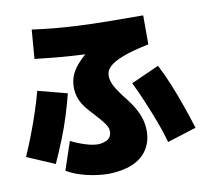

<svg xmlns="http://www.w3.org/2000/svg" viewBox="-90 -872 1061 992"><g transform="rotate(-10 440.5 -376.5)"><path d="M183.3 -28.9 233.3 -176.7Q271.1 -157.8 310.6 -145.6Q350 -133.3 381.1 -134.4Q401.1 -136.7 416.1 -143.3Q431.1 -150 438.3 -161.7Q445.6 -173.3 445.6 -190Q445.6 -202.2 440.6 -213.3Q435.6 -224.4 422.8 -241.1Q410 -257.8 385.6 -284.4Q351.1 -320 333.3 -345.6Q315.6 -371.1 308.3 -395.6Q301.1 -420 301.1 -444.4Q301.1 -477.8 312.2 -506.1Q323.3 -534.4 349.4 -564.4Q375.6 -594.4 420 -628.9L428.9 -602.2Q368.9 -604.4 316.7 -607.8Q264.4 -611.1 217.2 -616.1Q170 -621.1 126.7 -625.6L138.9 -777.8Q194.4 -770 252.8 -764.4Q311.1 -758.9 379.4 -755.6Q447.8 -752.2 531.1 -751.1Q614.4 -750 718.9 -750V-597.8Q633.3 -580 583.3 -561.1Q533.3 -542.2 511.1 -521.1Q488.9 -500 488.9 -472.2Q488.9 -457.8 494.4 -440.6Q500 -423.3 513.3 -402.2Q526.7 -381.1 547.8 -353.3Q578.9 -315.6 597.8 -282.8Q616.7 -250 625 -220Q633.3 -190 633.3 -158.9Q633.3 -103.3 605.6 -61.1Q577.8 -18.9 525.6 2.8Q473.3 24.4 400 25.6Q342.2 24.4 285 10.6Q227.8 -3.3 183.3 -28.9ZM-4.4 -134.4Q17.8 -184.4 39.4 -240.6Q61.1 -296.7 80 -353.9Q98.9 -411.1 112.2 -461.1L265.6 -421.1Q252.2 -367.8 233.9 -308.9Q215.6 -250 191.7 -190.6Q167.8 -131.1 141.1 -72.2ZM732.2 -83.3Q717.8 -136.7 696.7 -192.2Q675.6 -247.8 652.2 -303.9Q628.9 -360 602.2 -414.4L748.9 -480Q775.6 -428.9 799.4 -370.6Q823.3 -312.2 844.4 -251.7Q865.6 -191.1 884.4 -131.1Z"/></g></svg>

Font: Paperlogy 9 Black
Style: Regular
Weight: 900
Designer: redesigned by Lee Juim, glyphs from Gmarket Sans & Montserrat
Foundry: PT&
Version: Version 1.001